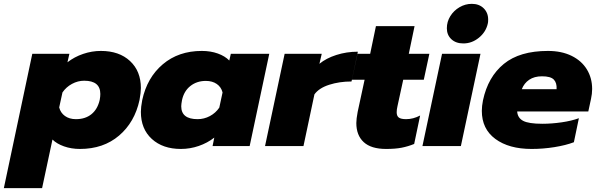

<svg xmlns="http://www.w3.org/2000/svg" viewBox="-76 -760 3113 999"><path d="M92 -480H285L275 -436Q311 -464 356.5 -479.5Q402 -495 449 -495Q544 -495 600.5 -442.5Q657 -390 657 -302Q657 -279 650 -240Q625 -124 543.5 -54.5Q462 15 340 15Q295 15 257 1.5Q219 -12 197 -34L143 219H-56ZM443 -241Q446 -258 446 -271Q446 -340 362 -340Q329 -340 298.5 -323.5Q268 -307 249 -279L232 -201Q239 -173 262 -156.5Q285 -140 319 -140Q368 -140 400 -166Q432 -192 443 -241Z M657 -178Q657 -202 664 -239Q689 -356 771 -425.5Q853 -495 974 -495Q1020 -495 1057.5 -481.5Q1095 -468 1117 -445L1125 -480H1325L1223 0H1030L1039 -44Q1003 -16 958 -0.5Q913 15 865 15Q771 15 714 -37Q657 -89 657 -178ZM1065 -200 1082 -279Q1075 -307 1052 -323Q1029 -339 995 -339Q948 -339 914.5 -312.5Q881 -286 871 -239Q867 -217 867 -207Q867 -140 952 -140Q986 -140 1016 -156Q1046 -172 1065 -200Z M1405 -480H1598L1586 -428Q1621 -457 1674 -474Q1727 -491 1786 -491L1753 -336Q1690 -336 1637 -319Q1584 -302 1560 -269L1503 0H1303Z M1778 -120Q1778 -141 1785 -178L1821 -345H1755L1784 -480H1850L1880 -624H2081L2051 -480H2158L2129 -345H2022L1992 -207Q1988 -190 1988 -176Q1988 -156 1999.5 -148Q2011 -140 2037 -140Q2074 -140 2110 -159L2079 -11Q2047 2 2014 8.5Q1981 15 1933 15Q1855 15 1816.5 -20.5Q1778 -56 1778 -120Z M2249 -613Q2249 -647 2267 -676Q2285 -705 2315 -722.5Q2345 -740 2379 -740Q2417 -740 2440.5 -717Q2464 -694 2464 -658Q2464 -644 2462 -637Q2452 -593 2415.5 -563.5Q2379 -534 2335 -534Q2296 -534 2272.5 -556Q2249 -578 2249 -613ZM2224 -480H2424L2322 0H2122Z M2431 -183Q2431 -208 2437 -238Q2463 -360 2545.5 -427.5Q2628 -495 2775 -495Q2846 -495 2898 -469.5Q2950 -444 2977.5 -399Q3005 -354 3005 -297Q3005 -272 2999 -245L2985 -180H2615Q2617 -147 2645.5 -131.5Q2674 -116 2746 -116Q2794 -116 2846 -123.5Q2898 -131 2936 -145L2910 -20Q2868 -4 2809 5.5Q2750 15 2690 15Q2572 15 2501.5 -37Q2431 -89 2431 -183ZM2820 -296Q2822 -329 2805.5 -346Q2789 -363 2744 -363Q2704 -363 2677.5 -345Q2651 -327 2639 -296Z"/></svg>

Font: Prompt ExtraBold
Style: Italic
Weight: 800
Italic angle: -12°
Designer: Katatrad Team
Foundry: CadsonDemak
Version: Version 1.001